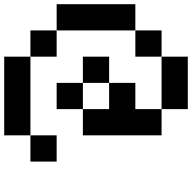

<svg xmlns="http://www.w3.org/2000/svg" viewBox="-20 -895 915 915"><g transform="rotate(90 437.5 -437.5)"><path d="M0 -250V-625H125V-250ZM250 -250V-125H125V-250ZM250 -125H625V0H250ZM250 -625H125V-750H250ZM250 -375V-500H375V-375ZM250 -750V-875H500V-750ZM500 -250H375V-375H500ZM500 -625V-750H625V-375H500V-500H375V-625ZM750 -250V-125H625V-250Z"/></g></svg>

Font: Galmuri7 Regular
Style: Regular
Weight: 400
Designer: Lee Minseo (quiple)
Version: Version 2.399;hotconv 1.1.1;makeotfexe 2.6.0 DEVELOPMENT